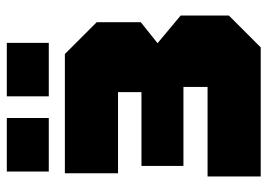

<svg xmlns="http://www.w3.org/2000/svg" viewBox="-128 -638 766 549"><g transform="rotate(-90 254.5 -363.0)"><path d="M485 -91 394 0H25V-152H281V-221H55V-341H266V-408H34V-560H375L466 -469V-343L406 -295L485 -229ZM39 -606V-726H192V-606ZM254 -606V-726H407V-606Z"/></g></svg>

Font: Tektur SemiCondensed ExtraBold
Style: Regular
Weight: 800
Width: 4
Designer: Adam Jagosz
Foundry: Adam Jagosz
Version: Version 1.005;gftools[0.9.30]